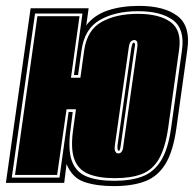

<svg xmlns="http://www.w3.org/2000/svg" viewBox="-46 -621 659 652"><path d="M340 11Q282 11 240.5 -3Q199 -17 180 -64L172 0H-26L58 -593H255L247 -535Q274 -570 320 -585.5Q366 -601 426 -601Q512 -601 557 -566.5Q602 -532 590 -451L553 -186Q542 -107 516 -64.5Q490 -22 447 -5.5Q404 11 340 11ZM342 -7Q399 -7 438 -22Q477 -37 501 -76Q525 -115 535 -186L572 -451Q582 -523 541 -553Q500 -583 423 -583Q345 -583 293 -553Q241 -523 231 -451L219 -366H205L234 -575H73L-6 -18H156L187 -241H201L194 -185Q184 -115 197.5 -76Q211 -37 247.5 -22Q284 -7 342 -7ZM344 -16Q289 -16 254 -30.5Q219 -45 206 -81.5Q193 -118 203 -185L212 -250H180L148 -27H5L81 -566H224L195 -357H227L240 -451Q250 -519 299 -546.5Q348 -574 422 -574Q495 -574 533.5 -546Q572 -518 562 -451L525 -186Q515 -118 493.5 -81Q472 -44 435.5 -30Q399 -16 344 -16ZM356 -100Q363 -100 367 -106Q372 -112 373 -127L420 -458Q422 -475 419 -480Q416 -485 410 -485Q403 -485 398 -479.5Q393 -474 391 -458L344 -127Q342 -111 346 -106Q349 -100 356 -100ZM357 -109Q352 -109 353 -127L400 -458Q401 -463 402 -467Q403 -471 404 -473Q406 -476 408 -476Q411 -476 412 -473Q413 -471 412.5 -467Q412 -463 411 -458L364 -127Q363 -118 361 -113Q360 -109 357 -109Z"/></svg>

Font: Alumni Sans Collegiate One
Style: Italic
Weight: 400
Italic angle: -8°
Designer: Robert E. Leuschke
Foundry: Robert E. Leuschke
Version: Version 1.100